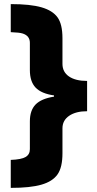

<svg xmlns="http://www.w3.org/2000/svg" viewBox="-20 -744 473 932"><path d="M32.2 -724.1Q127.4 -724.1 181.4 -708.5Q235.4 -692.9 259.3 -659.7Q283.2 -626.5 283.2 -558.1V-434.1Q283.2 -394.5 314.9 -372.8Q346.7 -351.1 402.8 -351.1V-204.1Q348.1 -204.1 315.7 -181.9Q283.2 -159.7 283.2 -121.1V0Q283.2 68.4 259.3 102.5Q235.4 136.7 181.4 152.3Q127.4 168 32.2 168V32.2Q83.5 30.3 104.2 18.1Q125 5.9 125 -20V-154.8Q125 -208 152.6 -236.6Q180.2 -265.1 242.2 -274.9V-280.8Q180.7 -289.6 152.8 -318.8Q125 -348.1 125 -403.8V-536.1Q125 -569.8 90.8 -581.1Q75.2 -586.4 32.2 -587.9Z"/></svg>

Font: Open Sans Hebrew Extra Bold
Style: Regular
Weight: 800
Foundry: Ascender Corporation, Yanek Iontef
Version: Version 2.001;PS 002.001;hotconv 1.0.70;makeotf.lib2.5.58329